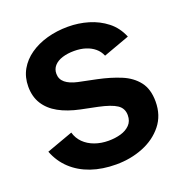

<svg xmlns="http://www.w3.org/2000/svg" viewBox="-126 -789 861 910"><g transform="rotate(-20 305.0 -334.0)"><path d="M307.8 12Q238.2 12 181.7 -7.4Q125.3 -26.9 85.3 -64.3Q45.4 -101.7 25 -154.9L158.1 -203Q166.7 -172.5 188.5 -150.8Q210.3 -129.2 242.2 -117.6Q274.2 -106 311.8 -106Q345.2 -106 373.6 -114.1Q402 -122.2 420 -140.6Q438.1 -159 438.1 -189.2Q438.1 -223.8 410.4 -242.3Q382.7 -260.8 319.8 -274.1L237.1 -291Q174.9 -304 131.3 -328Q87.6 -352.1 64.3 -389.1Q41 -426.1 41 -476.9Q41 -524.4 62.3 -562.1Q83.7 -599.8 121.3 -626Q158.8 -652.2 208.2 -666.1Q257.6 -680 314.4 -680Q367.3 -680 416.8 -665.3Q466.2 -650.6 505.6 -619.8Q544.9 -589.1 565.7 -538.8L433.4 -490.7Q423.7 -514.3 404.7 -530Q385.6 -545.8 359.9 -553.9Q334.1 -562 302.3 -562Q269.4 -562 243.1 -553.8Q216.8 -545.5 201.9 -529Q187 -512.5 187 -488.9Q187 -461.1 208.3 -443.5Q229.6 -426 269.1 -417.4L359.8 -398.7Q423.8 -385.3 474.4 -364.4Q524.9 -343.6 554.5 -305.7Q584.1 -267.9 584.1 -204.9Q584.1 -135.2 545.2 -86.7Q506.4 -38.2 443.7 -13.1Q381.1 12 307.8 12Z"/></g></svg>

Font: Atkinson Hyperlegible Next
Style: Regular
Weight: 400
Designer: Elliott Scott, Megan Eiswerth, Linus Boman, Theodore Petrosky, Letters from Sweden
Foundry: Applied Design Works, Letters from Sweden
Version: Version 2.001